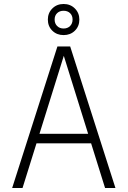

<svg xmlns="http://www.w3.org/2000/svg" viewBox="-20 -943 640 963"><path d="M41 0 268 -710H332L559 0H507L437 -224H163L93 0ZM300 -663 178 -272H422ZM299 -767Q265 -767 242.5 -789Q220 -811 220 -845Q220 -878 242.5 -900.5Q265 -923 299 -923Q333 -923 355.5 -900.5Q378 -878 378 -845Q378 -811 355.5 -789Q333 -767 299 -767ZM299 -800Q319 -800 331.5 -812.5Q344 -825 344 -845Q344 -865 331.5 -877Q319 -889 299 -889Q279 -889 266.5 -877Q254 -865 254 -845Q254 -825 266.5 -812.5Q279 -800 299 -800Z"/></svg>

Font: Geist Mono UltraLight
Style: Regular
Weight: 200
Monospace: yes
Designer: Basement.studio, Andrés Briganti, Mateo Zaragoza
Foundry: Basement.studio, Vercel, Andrés Briganti, Guido Ferreyra, Mateo Zaragoza
Version: Version 1.400; ttfautohint (v1.8.4.7-5d5b)